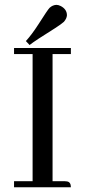

<svg xmlns="http://www.w3.org/2000/svg" viewBox="-20 -788 357 808"><path d="M278.3 0H39.1V-25.4H117.2V-560.5H39.1V-585.9H278.3V-560.5H201.2V-25.4H252.9C256.2 -25.4 259.4 -25.1 262.7 -24.4C273.1 -22.5 278.3 -14.3 278.3 0ZM249 -696.3C241.9 -689.8 229.2 -680.7 210.9 -668.9C155.6 -634.4 120.1 -611 104.5 -598.6L88.9 -615.2C105.1 -632.8 122.7 -656.2 141.6 -685.5C167.6 -726.6 183.3 -749.7 188.5 -754.9C196.9 -762.7 206.4 -766.9 216.8 -767.6C222.7 -767.6 228.8 -766 235.4 -762.7C252.9 -753.6 261.7 -740.6 261.7 -723.6C261.1 -714.5 256.8 -705.4 249 -696.3Z"/></svg>

Font: Abhaya Libre
Style: Regular
Weight: 400
Designer: Pushpananda Ekanayake, Sol Matas, Pathum Egodawatta
Foundry: Mooniak
Version: Version 1.041; ; ttfautohint (v1.5)